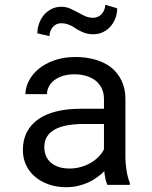

<svg xmlns="http://www.w3.org/2000/svg" viewBox="-20 -778 640 808"><path d="M432.1 0H526.4V-7.8Q517.6 -29.8 512.7 -59.3Q507.8 -88.9 507.8 -115.2V-360.8Q507.8 -405.3 491.7 -438.5Q475.6 -471.7 447.8 -494.1Q419.4 -516.1 380.9 -527.1Q342.3 -538.1 297.4 -538.1Q248 -538.1 209.2 -524.4Q170.4 -510.7 143.6 -488.8Q116.2 -466.3 101.8 -438.5Q87.4 -410.6 86.9 -381.8H177.7Q177.7 -398.4 185.8 -413.8Q193.8 -429.2 208.5 -440.4Q223.1 -451.7 244.4 -458.5Q265.6 -465.3 292.5 -465.3Q321.3 -465.3 344.5 -458Q367.7 -450.7 383.8 -437.5Q399.9 -423.8 408.7 -404.8Q417.5 -385.7 417.5 -361.8V-320.3H318.8Q263.7 -320.3 219 -309.6Q174.3 -298.8 142.6 -277.3Q110.8 -255.4 93.5 -222.7Q76.2 -189.9 76.2 -146.5Q76.2 -113.3 89.1 -84.7Q102.1 -56.2 126 -35.6Q149.4 -14.6 183.3 -2.4Q217.3 9.8 259.3 9.8Q285.2 9.8 308.1 4.4Q331.1 -1 351.6 -10.3Q371.6 -19.5 388.4 -31.7Q405.3 -43.9 418.9 -57.6Q420.4 -41 423.6 -25.6Q426.8 -10.3 432.1 0ZM272.5 -68.8Q246.1 -68.8 226.1 -75.7Q206.1 -82.5 192.9 -94.7Q179.7 -106.4 173.1 -123Q166.5 -139.6 166.5 -159.2Q166.5 -179.7 174.1 -195.8Q181.6 -211.9 196.3 -223.6Q216.8 -240.2 251.7 -248.3Q286.6 -256.3 333.5 -256.3H417.5V-149.4Q409.7 -133.8 396 -119.4Q382.3 -105 363.8 -93.8Q344.7 -82.5 321.8 -75.7Q298.8 -68.8 272.5 -68.8ZM473.1 -743.2 422.9 -757.8Q422.9 -746.6 418.7 -736.6Q414.6 -726.6 408.2 -719.2Q401.4 -711.9 392.1 -707.5Q382.8 -703.1 372.6 -703.1Q353.5 -703.1 337.6 -710.4Q321.8 -717.8 306.6 -726.6Q291 -734.9 274.7 -742.2Q258.3 -749.5 237.8 -749.5Q215.3 -749.5 197 -740.2Q178.7 -731 165.5 -715.8Q152.3 -700.2 144.8 -679.9Q137.2 -659.7 137.2 -637.7L188 -626Q188.5 -648.4 202.4 -664.3Q216.3 -680.2 237.8 -680.2Q251 -680.2 261.7 -676.8Q272.5 -673.3 282.2 -668.5Q291.5 -663.1 300.8 -657Q310.1 -650.9 320.8 -646Q331.1 -640.6 343.8 -637.2Q356.4 -633.8 372.6 -633.8Q394.5 -633.8 413.1 -642.6Q431.6 -651.4 444.8 -666.5Q458 -681.2 465.6 -701.2Q473.1 -721.2 473.1 -743.2Z"/></svg>

Font: Roboto Mono
Style: Regular
Weight: 400
Monospace: yes
Designer: Google
Version: Version 3.000